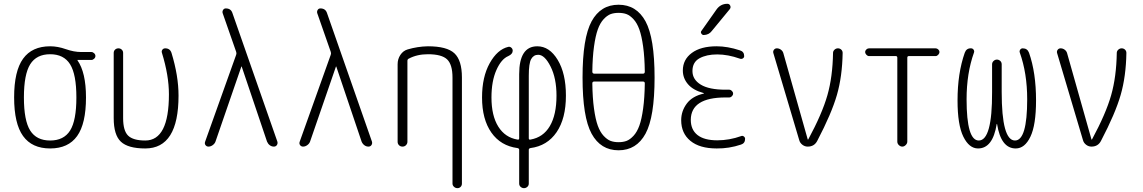

<svg xmlns="http://www.w3.org/2000/svg" viewBox="-20 -775 6040 1015"><path d="M350.6 -435.1Q317.4 -488.3 245.1 -488.3Q172.9 -488.3 139.6 -435.1Q106.4 -381.8 106.4 -259.8Q106.4 -137.7 139.6 -85Q172.9 -32.2 245.1 -32.2Q317.4 -32.2 350.6 -85Q383.8 -137.7 383.8 -259.8Q383.8 -381.8 350.6 -435.1ZM245.1 -530.3Q285.2 -530.3 328.1 -515.1Q371.1 -500 409.2 -500H462.9Q470.7 -500 477.5 -493.7Q484.4 -487.3 484.4 -479Q484.4 -470.7 477.5 -464.4Q470.7 -458 462.9 -458H390.6H389.6V-456.1Q434.6 -391.6 434.6 -259.8Q434.6 -121.1 387.7 -55.7Q340.8 9.8 245.1 9.8Q149.4 9.8 102.1 -55.7Q54.7 -121.1 54.7 -260.3Q54.7 -399.4 102.1 -464.8Q149.4 -530.3 245.1 -530.3Z M748 9.8Q657.2 9.8 619.1 -25.9Q581.1 -61.5 581.1 -150.4V-495.1Q581.1 -505.9 588.4 -512.7Q595.7 -519.5 606 -519.5Q616.2 -519.5 623.5 -512.7Q630.9 -505.9 630.9 -495.1V-150.4Q630.9 -84 657.2 -58.1Q683.6 -32.2 748 -32.2Q873 -32.2 873 -276.4Q873 -376 835.9 -496.1Q833 -504.9 838.4 -512.2Q843.8 -519.5 853.5 -519.5Q878.9 -519.5 886.7 -495.1Q923.8 -374 923.8 -269.5Q923.8 9.8 748 9.8Z M1082 0Q1072.3 0 1066.4 -7.8Q1060.5 -15.6 1064.5 -26.4L1228.5 -485.4Q1231.4 -493.2 1228.5 -501L1157.2 -705.1Q1154.3 -713.9 1159.2 -722.2Q1164.1 -730.5 1173.8 -730.5Q1201.2 -730.5 1209 -705.1L1446.3 -26.4Q1449.2 -16.6 1443.8 -8.3Q1438.5 0 1427.7 0Q1416 0 1406.2 -7.3Q1396.5 -14.6 1391.6 -26.4L1257.8 -422.9Q1257.8 -423.8 1256.8 -423.8Q1255.9 -423.8 1255.9 -422.9L1119.1 -26.4Q1115.2 -15.6 1104.5 -7.8Q1093.8 0 1082 0Z M1582 0Q1572.3 0 1566.4 -7.8Q1560.5 -15.6 1564.5 -26.4L1728.5 -485.4Q1731.4 -493.2 1728.5 -501L1657.2 -705.1Q1654.3 -713.9 1659.2 -722.2Q1664.1 -730.5 1673.8 -730.5Q1701.2 -730.5 1709 -705.1L1946.3 -26.4Q1949.2 -16.6 1943.8 -8.3Q1938.5 0 1927.7 0Q1916 0 1906.2 -7.3Q1896.5 -14.6 1891.6 -26.4L1757.8 -422.9Q1757.8 -423.8 1756.8 -423.8Q1755.9 -423.8 1755.9 -422.9L1619.1 -26.4Q1615.2 -15.6 1604.5 -7.8Q1593.8 0 1582 0Z M2082 -25.4V-435.5Q2082 -462.9 2096.7 -484.9Q2111.3 -506.8 2134.8 -513.7Q2187.5 -529.3 2242.2 -530.3Q2342.8 -530.3 2382.3 -493.2Q2421.9 -456.1 2421.9 -365.2V195.3Q2421.9 206.1 2415 212.9Q2408.2 219.7 2398.4 219.7Q2387.7 219.7 2379.9 212.4Q2372.1 205.1 2372.1 195.3V-365.2Q2372.1 -433.6 2343.8 -460.9Q2315.4 -488.3 2242.2 -488.3Q2184.6 -488.3 2140.6 -464.8Q2133.8 -461.9 2133.8 -453.1V-25.4Q2133.8 -15.6 2126.5 -7.8Q2119.1 0 2107.9 0Q2096.7 0 2089.4 -7.3Q2082 -14.6 2082 -25.4Z M2775.4 -375V-43.9Q2775.4 -35.2 2784.2 -37.1Q2851.6 -48.8 2886.7 -108.4Q2921.9 -168 2921.9 -269.5Q2921.9 -361.3 2890.6 -423.3Q2859.4 -485.4 2825.2 -485.4Q2800.8 -485.4 2788.1 -462.9Q2775.4 -440.4 2775.4 -375ZM2715.8 7.8Q2627 -3.9 2577.6 -74.2Q2528.3 -144.5 2528.3 -259.8Q2528.3 -368.2 2568.8 -440.9Q2609.4 -513.7 2667 -527.3Q2675.8 -529.3 2683.1 -522.9Q2690.4 -516.6 2690.4 -506.8Q2690.4 -489.3 2667 -478.5Q2629.9 -462.9 2604 -404.3Q2578.1 -345.7 2578.1 -259.8Q2578.1 -163.1 2614.3 -105.5Q2650.4 -47.9 2715.8 -37.1Q2724.6 -35.2 2724.6 -43.9V-382.8Q2724.6 -530.3 2820.3 -530.3Q2884.8 -530.3 2928.2 -458.5Q2971.7 -386.7 2971.7 -269.5Q2971.7 -148.4 2922.4 -76.2Q2873 -3.9 2784.2 7.8Q2775.4 9.8 2775.4 16.6V195.3Q2775.4 206.1 2767.6 212.9Q2759.8 219.7 2750 219.7Q2740.2 219.7 2732.4 212.9Q2724.6 206.1 2724.6 195.3V16.6Q2724.6 9.8 2715.8 7.8Z M3120.1 -343.8Q3111.3 -343.8 3111.3 -334Q3112.3 -257.8 3120.1 -201.2Q3127.9 -144.5 3140.1 -110.8Q3152.3 -77.1 3170.9 -57.1Q3189.5 -37.1 3207.5 -30.3Q3225.6 -23.4 3250 -23.4Q3274.4 -23.4 3292.5 -30.3Q3310.5 -37.1 3329.1 -57.1Q3347.7 -77.1 3359.9 -110.8Q3372.1 -144.5 3379.9 -201.2Q3387.7 -257.8 3388.7 -334Q3388.7 -343.8 3379.9 -343.8ZM3111.3 -396.5Q3111.3 -386.7 3120.1 -385.7H3379.9Q3388.7 -385.7 3388.7 -396.5Q3387.7 -472.7 3379.9 -528.8Q3372.1 -585 3359.9 -619.1Q3347.7 -653.3 3329.1 -673.3Q3310.5 -693.4 3292.5 -700.2Q3274.4 -707 3250 -707Q3225.6 -707 3207.5 -700.2Q3189.5 -693.4 3170.9 -673.3Q3152.3 -653.3 3140.1 -619.1Q3127.9 -585 3120.1 -528.3Q3112.3 -471.7 3111.3 -396.5ZM3392.6 -68.4Q3344.7 19.5 3250 19.5Q3155.3 19.5 3107.4 -68.4Q3059.6 -156.2 3059.6 -365.2Q3059.6 -574.2 3107.4 -662.1Q3155.3 -750 3250 -750Q3344.7 -750 3392.6 -662.1Q3440.4 -574.2 3440.4 -365.2Q3440.4 -156.2 3392.6 -68.4Z M3700.2 -280.3Q3701.2 -280.3 3701.2 -281.2Q3701.2 -283.2 3699.2 -283.2Q3644.5 -297.9 3617.2 -329.6Q3589.8 -361.3 3589.8 -402.3Q3589.8 -460 3637.2 -495.1Q3684.6 -530.3 3768.6 -530.3Q3826.2 -530.3 3891.6 -508.8Q3914.1 -502 3914.1 -478.5Q3914.1 -470.7 3907.2 -466.3Q3900.4 -461.9 3891.6 -464.8Q3828.1 -487.3 3771.5 -487.3Q3714.8 -487.3 3677.7 -466.8Q3640.6 -446.3 3640.6 -399.4Q3640.6 -354.5 3684.6 -327.6Q3728.5 -300.8 3815.4 -300.8H3835Q3842.8 -300.8 3849.1 -294.4Q3855.5 -288.1 3855.5 -280.3Q3855.5 -272.5 3849.1 -266.1Q3842.8 -259.8 3835 -259.8H3815.4Q3632.8 -259.8 3631.8 -141.6Q3631.8 -88.9 3667.5 -61Q3703.1 -33.2 3771.5 -33.2Q3835.9 -33.2 3898.4 -55.7Q3905.3 -58.6 3912.1 -53.7Q3918.9 -48.8 3918.9 -41Q3918.9 -17.6 3897.5 -10.7Q3834 10.7 3768.6 9.8Q3678.7 9.8 3629.9 -30.3Q3581.1 -70.3 3581.1 -139.6Q3581.1 -187.5 3610.4 -227.1Q3639.6 -266.6 3700.2 -280.3ZM3767.6 -724.6Q3789.1 -754.9 3825.2 -754.9Q3835.9 -754.9 3840.3 -745.1Q3844.7 -735.4 3837.9 -726.6L3742.2 -610.4Q3727.5 -590.8 3700.2 -589.8Q3692.4 -589.8 3687.5 -597.7Q3682.6 -605.5 3688.5 -612.3Z M4205.1 -34.2 4068.4 -494.1Q4065.4 -503.9 4071.3 -511.7Q4077.1 -519.5 4086.9 -519.5Q4098.6 -519.5 4108.4 -512.2Q4118.2 -504.9 4121.1 -494.1L4250 -38.1Q4250 -37.1 4251 -37.1Q4252.9 -37.1 4252.9 -38.1Q4326.2 -173.8 4354 -271.5Q4381.8 -369.1 4383.8 -495.1Q4383.8 -504.9 4391.6 -512.2Q4399.4 -519.5 4409.7 -519.5Q4419.9 -519.5 4427.2 -512.7Q4434.6 -505.9 4434.6 -495.1Q4432.6 -371.1 4404.3 -272.9Q4376 -174.8 4300.8 -31.2Q4285.2 0 4250 0Q4234.4 0 4221.7 -9.8Q4209 -19.5 4205.1 -34.2Z M4574.2 -478.5Q4566.4 -478.5 4560.1 -485.4Q4553.7 -492.2 4553.7 -500Q4553.7 -507.8 4560.1 -513.7Q4566.4 -519.5 4574.2 -519.5H4925.8Q4933.6 -519.5 4939.9 -513.7Q4946.3 -507.8 4946.3 -500Q4946.3 -492.2 4939.9 -485.4Q4933.6 -478.5 4925.8 -478.5H4784.2Q4776.4 -478.5 4776.4 -469.7V-26.4Q4776.4 -16.6 4768.1 -8.3Q4759.8 0 4750 0Q4740.2 0 4731.9 -7.8Q4723.6 -15.6 4723.6 -26.4V-469.7Q4723.6 -478.5 4715.8 -478.5Z M5150.4 9.8Q5103.5 9.8 5072.8 -52.2Q5042 -114.3 5042 -244.1Q5042 -387.7 5080.1 -496.1Q5088.9 -520.5 5113.3 -519.5Q5122.1 -519.5 5127 -512.2Q5131.8 -504.9 5128.9 -497.1Q5089.8 -387.7 5089.8 -250Q5089.8 -32.2 5154.3 -32.2Q5225.6 -32.2 5224.6 -289.1V-434.6Q5224.6 -445.3 5232.4 -452.6Q5240.2 -460 5250 -460Q5259.8 -460 5267.6 -453.1Q5275.4 -446.3 5275.4 -434.6V-289.1Q5275.4 -32.2 5345.7 -32.2Q5410.2 -32.2 5410.2 -250Q5410.2 -387.7 5371.1 -497.1Q5368.2 -504.9 5373 -512.2Q5377.9 -519.5 5386.7 -519.5Q5411.1 -519.5 5419.9 -496.1Q5457 -390.6 5457 -244.1Q5457 -114.3 5427.2 -52.2Q5397.5 9.8 5349.6 9.8Q5271.5 9.8 5251 -119.1Q5251 -120.1 5250 -120.1Q5249 -120.1 5249 -119.1Q5228.5 9.8 5150.4 9.8Z M5705.1 -34.2 5568.4 -494.1Q5565.4 -503.9 5571.3 -511.7Q5577.1 -519.5 5586.9 -519.5Q5598.6 -519.5 5608.4 -512.2Q5618.2 -504.9 5621.1 -494.1L5750 -38.1Q5750 -37.1 5751 -37.1Q5752.9 -37.1 5752.9 -38.1Q5826.2 -173.8 5854 -271.5Q5881.8 -369.1 5883.8 -495.1Q5883.8 -504.9 5891.6 -512.2Q5899.4 -519.5 5909.7 -519.5Q5919.9 -519.5 5927.2 -512.7Q5934.6 -505.9 5934.6 -495.1Q5932.6 -371.1 5904.3 -272.9Q5876 -174.8 5800.8 -31.2Q5785.2 0 5750 0Q5734.4 0 5721.7 -9.8Q5709 -19.5 5705.1 -34.2Z"/></svg>

Font: Rounded Mgen+ 1mn light
Style: Regular
Weight: 200
Designer: [Source Han Sans]
Ryoko NISHIZUKA  (kana & ideographs); Paul D. Hunt (Latin, Greek & Cyrillic); Wenlong ZHANG  (bopomofo
Version: Version 1.059.20150602